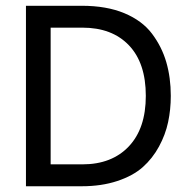

<svg xmlns="http://www.w3.org/2000/svg" viewBox="-20 -648 665 668"><path d="M487.3 -314.5Q487.3 -428.7 428.7 -490.2Q370.1 -551.8 266.6 -551.8H156.2V-76.2H266.6Q369.1 -76.2 428.2 -138.7Q487.3 -201.2 487.3 -314.5ZM574.2 -314.5Q574.2 -266.6 564.9 -223.1Q555.7 -179.7 533.2 -138.2Q510.7 -96.7 476.6 -66.4Q442.4 -36.1 387.7 -18.1Q333 0 264.6 0H70.3V-627.9H264.6Q350.6 -627.9 412.6 -602.1Q474.6 -576.2 508.8 -530.8Q543 -485.4 558.6 -431.6Q574.2 -377.9 574.2 -314.5Z"/></svg>

Font: Padauk
Style: Regular
Weight: 400
Designer: Debbi Hosken
Foundry: SIL
Version: Version 3.003; ttfautohint (v1.8.2) -l 8 -r 50 -G 200 -x 14 